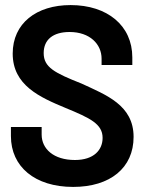

<svg xmlns="http://www.w3.org/2000/svg" viewBox="-20 -728 572 756"><path d="M268 8C414 8 506 -67 506 -189C506 -314 398 -354 301 -399C195 -441 152 -463 152 -519C152 -572 189 -602 254 -602C334 -602 380 -554 380 -497V-472H501V-502C501 -627 403 -708 258 -708C123 -708 30 -636 30 -517C30 -392 137 -345 238 -303C335 -263 384 -240 384 -185C384 -138 350 -98 275 -98C191 -98 144 -142 144 -198V-228H23V-192C23 -72 117 8 268 8Z"/></svg>

Font: Vanilla Cream
Style: Bold
Weight: 700
Designer: Jeremy Tribby, Jinavaṁso
Foundry: Tribby Type
Version: Version 1.422;Glyphs 3.1.2 (3151)